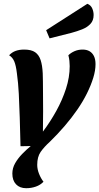

<svg xmlns="http://www.w3.org/2000/svg" viewBox="-20 -791 523 1011"><path d="M118 200Q84 200 64.5 179.5Q45 159 45 123Q45 94 60 68Q75 42 97.5 19Q120 -4 142 -22L88 -21Q86 -103 84 -171Q82 -239 79 -297Q76 -355 69 -405Q64 -447 55 -468Q46 -489 28 -500Q43 -516 62.5 -523Q82 -530 107 -530Q145 -530 165 -516Q185 -502 194 -474.5Q203 -447 205 -405Q206 -390 206 -362.5Q206 -335 206.5 -296Q207 -257 207 -204L206 -98Q245 -150 276.5 -207Q308 -264 327.5 -324Q347 -384 347 -443Q347 -456 345.5 -470.5Q344 -485 340 -500Q353 -513 372.5 -521.5Q392 -530 415 -530Q436 -530 451 -521.5Q466 -513 474.5 -496Q483 -479 483 -453Q483 -420 471 -381Q459 -342 438 -299.5Q417 -257 387 -213.5Q357 -170 320.5 -127.5Q284 -85 243 -45Q212 -17 194 9Q176 35 176 77Q176 100 185.5 124Q195 148 209 166Q193 183 169 191.5Q145 200 118 200ZM241 -589 223 -632 440 -771Q458 -764 465.5 -747Q473 -730 473 -712Q473 -683 456 -665Q439 -647 412.5 -636.5Q386 -626 356 -618Z"/></svg>

Font: Sansita Swashed Light Medium
Style: Regular
Weight: 500
Version: Version 1.003